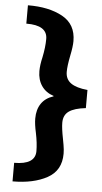

<svg xmlns="http://www.w3.org/2000/svg" viewBox="-57 -741 481 907"><g transform="rotate(5 183.0 -287.5)"><path d="M38 42Q138 42 138 -22Q138 -60 128 -108Q119 -148 119 -175Q119 -218 138.5 -246.5Q158 -275 196 -287V-289Q159 -301 139 -330Q119 -359 119 -400Q119 -429 128 -467Q138 -515 138 -554Q138 -619 38 -618V-705Q137 -706 202 -670.5Q267 -635 267 -555Q267 -529 258 -486Q248 -436 248 -408Q248 -373 274 -354.5Q300 -336 353 -331V-245Q299 -239 273.5 -221Q248 -203 248 -167Q248 -140 258 -90Q259 -85 263 -62.5Q267 -40 267 -21Q267 59 202 94.5Q137 130 38 130Z"/></g></svg>

Font: MartelSansBold
Style: Bold
Weight: 700
Designer: Dan Reynolds and Mathieu Réguer
Foundry: Dan Reynolds and Mathieu Réguer
Version: Version 1.002; ttfautohint (v1.1) -l 5 -r 5 -G 72 -x 0 -D la